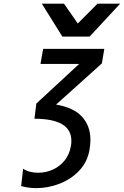

<svg xmlns="http://www.w3.org/2000/svg" viewBox="-20 -984 656 1017"><path d="M208.5 -725H532.5L519.5 -648L277 -430Q371 -414 415 -365.2Q459 -316.5 459 -243Q459 -220 454 -190Q443 -126 399.8 -80.2Q356.5 -34.5 295.8 -11Q235 12.5 172 12.5Q131 12.5 92 1.5L102.5 -90.5Q132.5 -69 183 -69Q223.5 -69 260.2 -85.8Q297 -102.5 322.5 -134.2Q348 -166 355.5 -210Q358 -222.5 358 -238.5Q358 -355 162.5 -355L172.5 -435.5L399.5 -645.5H194.5ZM201.5 -964.5H319L392 -859.5L496.5 -964.5H616.5L454.5 -790H310.5Z"/></svg>

Font: JuliaMono MediumItalic
Style: Regular
Weight: 500
Italic angle: -9°
Monospace: yes
Designer: cormullion
Foundry: corm
Version: Version 0.049; ttfautohint (v1.8.4)